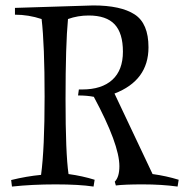

<svg xmlns="http://www.w3.org/2000/svg" viewBox="-20 -678 677 706"><path d="M35 -649 323 -658Q424 -658 475 -625Q526 -592 526 -504Q526 -382 401 -334L541 -38Q592 -31 637 -17L633 8Q574 0 505.5 0Q437 0 406 4L402 -10Q419 -27 419 -67Q419 -147 325 -322Q300 -327 267 -327L270 -349H282Q354 -349 393 -384.5Q432 -420 432 -488Q432 -556 401.5 -588.5Q371 -621 306 -621Q266 -621 230 -608Q221 -514 221 -313.5Q221 -113 232 -38Q283 -31 328 -17L324 8Q271 0 184.5 0Q98 0 24 8L21 -16Q78 -30 131 -35Q144 -131 144 -322.5Q144 -514 133 -608Q85 -624 35 -624Z"/></svg>

Font: Almendra
Style: Regular
Weight: 400
Designer: Ana Sanfelippo
Foundry: Ana Sanfelippo
Version: Version 1.004